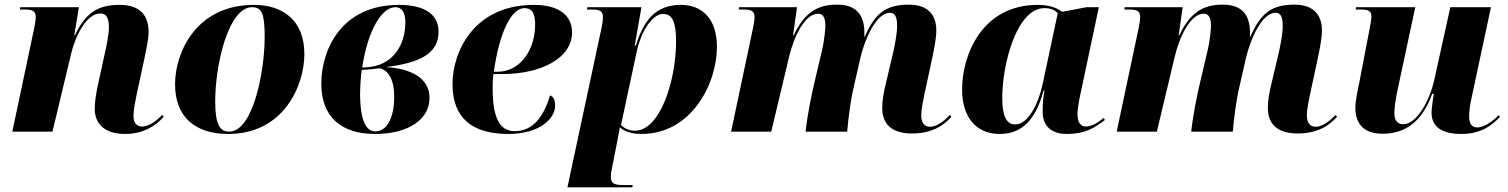

<svg xmlns="http://www.w3.org/2000/svg" viewBox="-20 -567 6496 827"><path d="M518 10C599 10 653 -27 685 -64L679 -72C661 -54 627 -22 592 -22C569 -22 555 -38 555 -67C555 -96 562 -126 569 -162L602 -315C609 -350 620 -395 620 -430C620 -493 590 -546 496 -546C403 -546 350 -514 303 -416H300L320 -536H67L66 -526H88C126 -526 134 -515 134 -493C134 -481 130 -460 127 -444L33 0H206L287 -338C304 -410 352 -509 412 -509C445 -509 449 -477 449 -449C449 -415 437 -361 431 -335L403 -207C393 -160 388 -126 388 -99C388 -32 433 10 518 10Z M963 10C1204 10 1291 -201 1291 -334C1291 -484 1193 -546 1074 -546C825 -546 734 -341 734 -204C734 -60 824 10 963 10ZM967 0C925 0 907 -35 907 -130C907 -290 964 -536 1066 -536C1108 -536 1120 -508 1120 -407C1120 -259 1070 0 967 0Z M1595 10C1740 10 1830 -53 1830 -145C1830 -248 1717 -274 1642 -278C1785 -296 1869 -334 1869 -431C1869 -504 1810 -546 1699 -546C1449 -546 1364 -352 1364 -206C1364 -66 1447 10 1595 10ZM1557 -277 1540 -276C1566 -445 1627 -536 1683 -536C1708 -536 1726 -518 1726 -471C1726 -376 1675 -283 1557 -277ZM1597 -1C1558 -1 1531 -44 1531 -166C1531 -194 1535 -245 1538 -266C1562 -266 1598 -271 1615 -273C1654 -265 1678 -221 1678 -152C1678 -53 1643 -1 1597 -1Z M2169 10C2307 10 2371 -58 2371 -111C2371 -140 2362 -152 2349 -156C2322 -65 2276 -2 2197 -2C2137 -2 2102 -51 2102 -186C2102 -197 2103 -235 2105 -248H2143C2317 -248 2444 -320 2444 -427C2444 -503 2384 -546 2280 -546C2018 -546 1929 -340 1929 -205C1929 -56 2017 10 2169 10ZM2123 -258H2107C2131 -427 2182 -532 2239 -532C2269 -532 2285 -514 2285 -462C2285 -352 2221 -258 2123 -258Z M2571 -447 2424 240H2704L2705 230H2665C2627 230 2611 224 2611 195C2611 184 2613 171 2617 152L2640 35C2644 13 2647 -2 2650 -18C2671 -1 2699 10 2743 10C2959 10 3068 -207 3068 -365C3068 -491 3000 -546 2913 -546C2806 -546 2753 -482 2719 -371H2714L2743 -536H2510L2508 -526H2531C2569 -526 2577 -516 2577 -490C2577 -481 2575 -465 2571 -447ZM2715 -4C2688 -4 2667 -15 2655 -29L2723 -347C2738 -419 2785 -507 2836 -507C2875 -507 2892 -474 2892 -389C2892 -217 2822 -4 2715 -4Z M3909 8C3994 8 4046 -27 4078 -64L4072 -72C4054 -54 4020 -21 3986 -21C3963 -21 3948 -37 3948 -70C3948 -97 3955 -127 3962 -162L3996 -320C4003 -355 4013 -401 4013 -436C4013 -495 3984 -547 3895 -547C3795 -547 3748 -509 3705 -409H3703V-436C3700 -500 3671 -547 3586 -547C3514 -547 3450 -525 3399 -415H3396L3413 -536H3163L3162 -526H3184C3218 -526 3230 -518 3230 -493C3230 -480 3226 -460 3223 -444L3129 0H3302L3378 -319C3398 -407 3446 -508 3504 -508C3529 -508 3535 -483 3535 -457C3535 -443 3532 -395 3518 -339L3490 -220C3475 -159 3456 -61 3450 0H3629C3634 -57 3644 -137 3657 -191L3686 -318C3703 -393 3753 -512 3813 -512C3842 -512 3844 -480 3844 -454C3844 -421 3833 -366 3827 -340L3796 -209C3785 -164 3780 -132 3780 -102C3780 -29 3825 8 3909 8Z M4286 10C4379 10 4440 -47 4475 -177H4479C4474 -152 4471 -128 4471 -85C4471 -22 4511 10 4575 10C4656 10 4695 -17 4739 -50L4734 -59C4715 -43 4685 -22 4657 -22C4636 -22 4621 -38 4621 -74C4621 -102 4631 -151 4637 -177L4713 -536H4660L4555 -516C4530 -535 4497 -546 4450 -546C4207 -546 4124 -326 4124 -182C4124 -59 4187 10 4286 10ZM4353 -31C4322 -31 4297 -54 4297 -146C4297 -290 4359 -532 4479 -532C4503 -532 4524 -525 4536 -510L4471 -205C4453 -119 4408 -31 4353 -31Z M5570 8C5655 8 5707 -27 5739 -64L5733 -72C5715 -54 5681 -21 5647 -21C5624 -21 5609 -37 5609 -70C5609 -97 5616 -127 5623 -162L5657 -320C5664 -355 5674 -401 5674 -436C5674 -495 5645 -547 5556 -547C5456 -547 5409 -509 5366 -409H5364V-436C5361 -500 5332 -547 5247 -547C5175 -547 5111 -525 5060 -415H5057L5074 -536H4824L4823 -526H4845C4879 -526 4891 -518 4891 -493C4891 -480 4887 -460 4884 -444L4790 0H4963L5039 -319C5059 -407 5107 -508 5165 -508C5190 -508 5196 -483 5196 -457C5196 -443 5193 -395 5179 -339L5151 -220C5136 -159 5117 -61 5111 0H5290C5295 -57 5305 -137 5318 -191L5347 -318C5364 -393 5414 -512 5474 -512C5503 -512 5505 -480 5505 -454C5505 -421 5494 -366 5488 -340L5457 -209C5446 -164 5441 -132 5441 -102C5441 -29 5486 8 5570 8Z M6274 10C6359 10 6407 -27 6441 -64L6435 -71C6411 -45 6372 -18 6343 -18C6320 -18 6308 -34 6308 -65C6308 -86 6312 -119 6319 -148L6402 -536H6227L6159 -228C6138 -129 6080 -32 6025 -32C5998 -32 5986 -49 5986 -80C5986 -104 5992 -144 6000 -181L6076 -536H5821L5819 -526H5841C5879 -526 5887 -517 5887 -495C5887 -484 5884 -466 5878 -436L5835 -212C5828 -178 5818 -135 5818 -102C5818 -43 5846 9 5935 9C6033 9 6105 -42 6149 -163H6156C6153 -151 6146 -96 6146 -83C6146 -33 6175 10 6274 10Z"/></svg>

Font: Noto Serif Display ExtraBold
Style: Italic
Weight: 800
Italic angle: -12°
Designer: Monotype Design Team
Foundry: Monotype Imaging Inc.
Version: Version 2.009